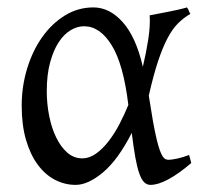

<svg xmlns="http://www.w3.org/2000/svg" viewBox="-20 -489 565 523"><path d="M204.1 -57.6Q223.1 -57.6 241.2 -70.3Q259.3 -83 275.4 -103.8Q291.5 -124.5 305.2 -150.6Q318.8 -176.8 329.6 -203.1Q316.4 -313.5 284.4 -365.5Q252.4 -417.5 209 -417.5Q190.4 -417.5 172.4 -406.7Q154.3 -396 139.9 -374Q125.5 -352.1 116.5 -318.8Q107.4 -285.6 107.4 -240.7Q107.4 -206.1 114 -173.1Q120.6 -140.1 133.1 -114.5Q145.5 -88.9 163.3 -73.2Q181.2 -57.6 204.1 -57.6ZM498.5 -451.2Q480 -440.4 464.8 -425.3Q449.7 -410.2 436.3 -384.8Q422.9 -359.4 410.4 -321.8Q397.9 -284.2 385.3 -228.5Q391.6 -187.5 396.7 -158.7Q401.9 -129.9 406.5 -110.6Q411.1 -91.3 415.3 -79.8Q419.4 -68.4 423.3 -62.7Q427.2 -57.1 431.2 -55.4Q435.1 -53.7 439 -53.7Q446.8 -53.7 462.2 -56.9Q477.5 -60.1 495.1 -66.9Q496.1 -62.5 497.6 -57.6Q499 -52.7 501 -44.9Q467.3 -16.1 439 -0.7Q410.6 14.6 390.1 14.6Q379.9 14.6 372.6 7.3Q365.2 0 359.4 -16.6Q353.5 -33.2 348.6 -60.3Q343.8 -87.4 338.9 -127Q301.8 -54.2 261 -19.8Q220.2 14.6 186 14.6Q156.7 14.6 130.1 1Q103.5 -12.7 83.3 -39.8Q63 -66.9 51 -107.4Q39.1 -147.9 39.1 -201.2Q39.1 -253.9 54 -302.5Q68.8 -351.1 95 -387.9Q121.1 -424.8 156.7 -446.8Q192.4 -468.8 234.4 -468.8Q278.8 -468.8 314.7 -428.2Q350.6 -387.7 369.1 -307.1Q378.4 -346.2 384 -382.6Q389.6 -418.9 387.7 -447.3Q398.4 -449.2 411.1 -451.7Q423.8 -454.1 437.5 -456.8Q451.2 -459.5 464.4 -462.4Q477.5 -465.3 489.3 -468.8Q493.2 -463.4 494.6 -459Q496.1 -454.6 498.5 -451.2Z"/></svg>

Font: Gentium Unicode
Style: Regular
Weight: 400
Version: Version 1.009